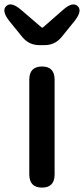

<svg xmlns="http://www.w3.org/2000/svg" viewBox="-46 -852 382 872"><path d="M145 0Q87 0 87 -60V-490Q87 -550 145 -550Q202 -550 202 -490V-60Q202 0 145 0ZM133 -647Q86 -647 56 -683L-4 -757Q-40 -803 -18 -824Q4 -846 49 -808L141 -729Q146 -724 151 -729L240 -807Q284 -846 307 -824Q329 -803 293 -757L233 -683Q203 -647 156 -647Z"/></svg>

Font: Resource Han Rounded KR Medium
Style: Regular
Weight: 500
Designer: Cyano Hao (round all glyphs); Ryoko NISHIZUKA 西塚涼子 (kana, bopomofo & ideographs); Paul D. Hunt (Latin, Greek & Cyrillic)
Foundry: Cyano Hao
Version: 0.990